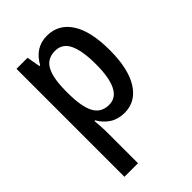

<svg xmlns="http://www.w3.org/2000/svg" viewBox="-232 -645 981 981"><g transform="rotate(-45 258.5 -155.0)"><path d="M298 -550Q381 -550 427.5 -479Q474 -408 474 -270Q474 -136 428 -63Q382 10 301 10Q255 10 221.5 -11.5Q188 -33 167 -70H162Q164 -48 165.5 -27Q167 -6 167 10V240H69V-540H149L162 -467H167Q213 -550 298 -550ZM273 -466Q218 -466 193 -422.5Q168 -379 167 -286V-266Q167 -169 192 -122Q217 -75 274 -75Q324 -75 348.5 -124.5Q373 -174 373 -270Q373 -366 349.5 -416Q326 -466 273 -466Z"/></g></svg>

Font: Noto Sans Arabic UI Cn Md
Style: Regular
Weight: 500
Width: 3
Designer: Monotype Design Team, Nadine Chahine and Nizar Qandah
Foundry: Monotype Imaging Inc.
Version: Version 2.010; ttfautohint (v1.8.4.7-5d5b)